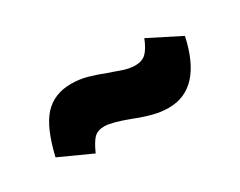

<svg xmlns="http://www.w3.org/2000/svg" viewBox="-39 -540 576 460"><g transform="rotate(-30 248.5 -310.5)"><path d="M317 -355Q300 -355 279.5 -362.5Q259 -370 255 -371Q227 -382 205.5 -388Q184 -394 161 -394Q114 -394 86 -363.5Q58 -333 41 -260L129 -220Q140 -245 150 -255.5Q160 -266 179 -266Q199 -266 244 -249Q272 -238 293.5 -232.5Q315 -227 336 -227Q427 -227 455 -357L368 -401Q358 -376 347 -365.5Q336 -355 317 -355Z"/></g></svg>

Font: Geom Black
Style: Bold
Weight: 900
Version: Version 1.102